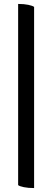

<svg xmlns="http://www.w3.org/2000/svg" viewBox="-20 -754 265 974"><path d="M153 200Q123 200 101 195.5Q79 191 72 185V-734Q102 -734 123.5 -729.5Q145 -725 153 -719Z"/></svg>

Font: Petrona SemiBold
Style: Regular
Weight: 600
Designer: Ringo R. Seeber
Foundry: Ringo R. Seeber
Version: Version 2.001; ttfautohint (v1.8.3)